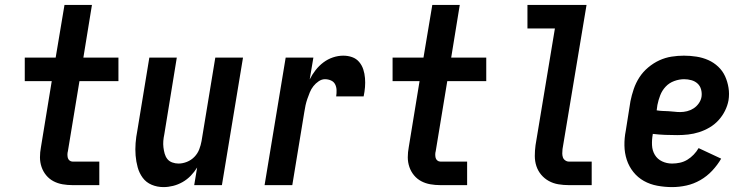

<svg xmlns="http://www.w3.org/2000/svg" viewBox="-20 -755 3040 783"><path d="M276 0Q255 0 235 -3.5Q215 -7 198 -16Q181 -25 168.5 -40Q156 -55 149.5 -74Q143 -93 143 -113.5Q143 -134 147 -155L191 -424H81V-520H207L243 -735H355L320 -520H463V-424H304L257 -139Q255 -132 255 -125Q255 -118 256.5 -111.5Q258 -105 263.5 -100.5Q269 -96 276 -96H385V0Z M647 8Q621 8 598.5 -1.5Q576 -11 562 -30Q548 -49 541.5 -72.5Q535 -96 533 -121Q531 -146 533 -171.5Q535 -197 540 -222L589 -520H701L650 -207Q647 -193 646 -180Q645 -167 646.5 -154Q648 -141 651.5 -128.5Q655 -116 662.5 -106.5Q670 -97 682.5 -92.5Q695 -88 708 -88Q725 -88 742.5 -95Q760 -102 773 -115.5Q786 -129 792.5 -146Q799 -163 802 -180L858 -520H971L885 0H772L784 -72Q773 -54 758 -38.5Q743 -23 724.5 -12.5Q706 -2 686 3Q666 8 647 8Z M1059 0 1145 -520H1258L1243 -431Q1253 -451 1267 -469Q1281 -487 1299 -500.5Q1317 -514 1338 -521Q1359 -528 1380 -528Q1399 -528 1416 -522Q1433 -516 1444.5 -502.5Q1456 -489 1461.5 -472Q1467 -455 1468.5 -436.5Q1470 -418 1468.5 -399.5Q1467 -381 1463 -362H1351Q1353 -375 1352.5 -388Q1352 -401 1346.5 -411.5Q1341 -422 1329.5 -427Q1318 -432 1305 -432Q1292 -432 1279.5 -423.5Q1267 -415 1258 -403.5Q1249 -392 1243.5 -378.5Q1238 -365 1233.5 -352Q1229 -339 1226 -325.5Q1223 -312 1221 -298L1172 0Z M1776 0Q1755 0 1735 -3.5Q1715 -7 1698 -16Q1681 -25 1668.5 -40Q1656 -55 1649.5 -74Q1643 -93 1643 -113.5Q1643 -134 1647 -155L1691 -424H1581V-520H1707L1743 -735H1855L1820 -520H1963V-424H1804L1757 -139Q1755 -132 1755 -125Q1755 -118 1756.5 -111.5Q1758 -105 1763.5 -100.5Q1769 -96 1776 -96H1885V0Z M2300 0Q2278 0 2257 -3.5Q2236 -7 2218 -17Q2200 -27 2187 -42.5Q2174 -58 2167.5 -77.5Q2161 -97 2161 -119Q2161 -141 2164 -163L2243 -639H2131V-735H2372L2274 -147Q2273 -138 2273 -129.5Q2273 -121 2275.5 -113.5Q2278 -106 2285 -101Q2292 -96 2300 -96H2393V0Z M2721 8Q2691 8 2661 2.5Q2631 -3 2606 -17Q2581 -31 2563 -53.5Q2545 -76 2536 -103.5Q2527 -131 2526.5 -161.5Q2526 -192 2532 -222L2551 -342Q2556 -367 2564.5 -392Q2573 -417 2587.5 -439.5Q2602 -462 2623.5 -480Q2645 -498 2669 -509Q2693 -520 2718.5 -524Q2744 -528 2769 -528Q2795 -528 2820.5 -524Q2846 -520 2868.5 -510Q2891 -500 2909 -483Q2927 -466 2937 -444Q2947 -422 2951 -397Q2955 -372 2951 -346Q2947 -324 2936.5 -303Q2926 -282 2910 -264.5Q2894 -247 2873.5 -235Q2853 -223 2831 -216Q2809 -209 2786.5 -206.5Q2764 -204 2742 -204Q2717 -204 2692 -205Q2667 -206 2642 -209V-207Q2638 -185 2639 -163Q2640 -141 2650.5 -123.5Q2661 -106 2680 -97Q2699 -88 2721 -88Q2737 -88 2753 -91.5Q2769 -95 2783 -103.5Q2797 -112 2809 -124.5Q2821 -137 2829 -151L2921 -108Q2906 -82 2884.5 -59Q2863 -36 2836 -20.5Q2809 -5 2779.5 1.5Q2750 8 2721 8ZM2754 -298Q2768 -298 2782 -301.5Q2796 -305 2808.5 -313Q2821 -321 2830 -334Q2839 -347 2841 -361Q2843 -376 2839 -390.5Q2835 -405 2824.5 -414.5Q2814 -424 2799.5 -428Q2785 -432 2770 -432Q2750 -432 2729.5 -424.5Q2709 -417 2694.5 -401.5Q2680 -386 2672.5 -366.5Q2665 -347 2661 -327L2658 -305Q2670 -303 2682 -302.5Q2694 -302 2706 -301.5Q2718 -301 2730 -299.5Q2742 -298 2754 -298Z"/></svg>

Font: Iosevka SS04
Style: Bold Italic
Weight: 700
Italic angle: -9°
Monospace: yes
Designer: Belleve Invis
Foundry: Belleve Invis
Version: Version 19.0.0; ttfautohint (v1.8.4)